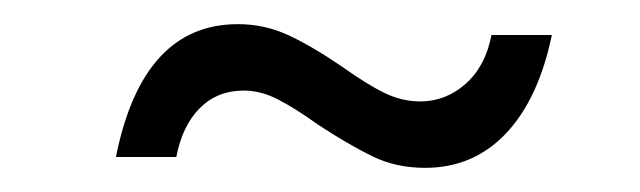

<svg xmlns="http://www.w3.org/2000/svg" viewBox="-20 -399 530 159"><path d="M263 -344Q284 -329 298.5 -322Q313 -315 328 -315Q349 -315 365.5 -329.5Q382 -344 387 -370H437Q426 -317 399 -288.5Q372 -260 332 -260Q308 -260 288.5 -269.5Q269 -279 243 -296Q225 -309 210.5 -316.5Q196 -324 182 -324Q160 -324 145.5 -309.5Q131 -295 126 -269H76Q98 -379 177 -379Q199 -379 218.5 -370Q238 -361 263 -344Z"/></svg>

Font: Gontserrat Light
Style: Italic
Weight: 300
Italic angle: -11.3°
Designer: Julieta Ulanovsky
Foundry: Julieta Ulanovsky
Version: Version 6.001